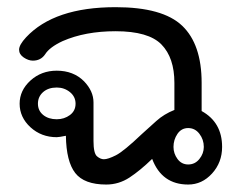

<svg xmlns="http://www.w3.org/2000/svg" viewBox="-20 -503 676 530"><path d="M499.5 6.4Q426.7 6.4 400 -64.4Q366.8 -32.2 337.4 -12.9Q307.9 6.4 273.3 6.4Q212.4 6.4 187.6 -25.5Q162.9 -57.4 161.9 -128.2Q142.6 -124.3 136.6 -124.3Q94.1 -124.3 64.1 -151.7Q34.2 -179.2 34.2 -216.8Q34.2 -253.5 64.1 -280.7Q94.1 -307.9 136.6 -307.9Q182.7 -307.9 211.9 -278.7Q238.1 -251.5 238.1 -220.3V-113.9Q238.1 -79.7 247.8 -71.5Q257.4 -63.4 266.8 -63.4Q278.2 -63.4 299.8 -74.3Q321.3 -85.1 371.8 -133.2Q390.6 -150 411.6 -169.1Q432.7 -188.1 461.4 -199.5V-274.3Q461.4 -343.6 425.7 -380.2Q390.1 -416.8 299 -416.8Q215.3 -416.8 153 -389.6Q116.8 -372.8 104.5 -353Q92.6 -335.6 70.8 -335.6Q58.4 -335.6 45.5 -344.3Q32.7 -353 32.7 -365.8Q32.7 -379.2 52 -400Q129.7 -483.2 299 -483.2Q429.2 -483.2 482.9 -431.9Q536.6 -380.7 536.6 -274.3V-196.5Q593.1 -165.3 593.1 -97.5Q593.1 -54.5 565.3 -24Q537.6 6.4 499.5 6.4ZM499.5 -49Q518.3 -49 530.4 -64.1Q542.6 -79.2 542.6 -97.5Q542.6 -117.8 530.4 -133.7Q518.3 -149.5 499.5 -149.5Q480.7 -149.5 469.8 -133.4Q458.9 -117.3 458.9 -97.5Q458.9 -79.2 470 -64.1Q481.2 -49 499.5 -49ZM136.6 -173.8Q157.4 -173.8 173 -185.4Q188.6 -197 188.6 -216.8Q188.6 -236.1 173 -248.8Q157.4 -261.4 136.6 -261.4Q113.4 -261.4 99 -248.8Q84.7 -236.1 84.7 -216.8Q84.7 -197.5 99.3 -185.6Q113.9 -173.8 136.6 -173.8Z"/></svg>

Font: Shan Wanhai
Style: Regular
Weight: 400
Designer: Khon Soe Zaw Thu
Foundry: Shan Unicode
Version: Version 1.00 June 3, 2017, initial release